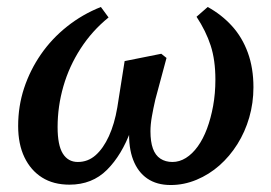

<svg xmlns="http://www.w3.org/2000/svg" viewBox="-20 -516 775 550"><path d="M179 13Q133 13 100.5 -7.5Q68 -28 50 -65.5Q32 -103 32 -155Q32 -212 49 -263.5Q66 -315 97 -360Q128 -405 172 -440Q216 -475 269 -496L291 -466Q244 -428 211 -377Q178 -326 161.5 -268.5Q145 -211 145 -152Q145 -100 160 -76Q175 -52 203 -52Q232 -52 254 -71.5Q276 -91 292 -126Q308 -161 316 -208L337 -341L442 -362L457 -350L425 -231Q419 -205 415 -182Q411 -159 411 -140Q411 -110 418 -90.5Q425 -71 439.5 -61.5Q454 -52 474 -52Q494 -52 512.5 -63.5Q531 -75 546.5 -96.5Q562 -118 573 -147.5Q584 -177 590.5 -212.5Q597 -248 597 -288Q597 -344 583.5 -385.5Q570 -427 543 -468L575 -496Q615 -474 644.5 -441.5Q674 -409 690 -365Q706 -321 706 -266Q706 -221 694 -179.5Q682 -138 660 -103Q638 -68 608.5 -42Q579 -16 543 -1Q507 14 469 14Q429 14 402 -4.5Q375 -23 361.5 -58Q348 -93 350 -143H355Q329 -72 286.5 -29.5Q244 13 179 13Z"/></svg>

Font: Source Serif 4 18pt SemiBold
Style: Italic
Weight: 600
Italic angle: -12°
Designer: Frank Grießhammer
Foundry: Adobe Systems Incorporated
Version: Version 4.004;hotconv 1.0.116;makeotfexe 2.5.65601